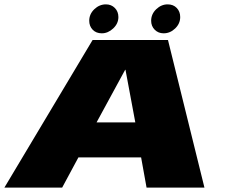

<svg xmlns="http://www.w3.org/2000/svg" viewBox="-35 -859 1046 879"><path d="M-15 0H249.5L324 -138.5H611L636 0H901L734 -676H389ZM407 -298.5 538 -539.5H539.5L584.5 -298.5ZM431 -706.5Q459.5 -706.5 483.2 -728.8Q507 -751 507 -781Q507 -806 490.8 -822.5Q474.5 -839 450 -839Q420 -839 396.8 -816.8Q373.5 -794.5 373.5 -764Q373.5 -739.5 389.2 -723Q405 -706.5 431 -706.5ZM714 -706.5Q744 -706.5 767 -728.8Q790 -751 790 -781Q790 -806 774.2 -822.5Q758.5 -839 732.5 -839Q703.5 -839 680.2 -816.8Q657 -794.5 657 -764Q657 -739.5 673.2 -723Q689.5 -706.5 714 -706.5Z"/></svg>

Font: Anybody Expanded Black
Style: Italic
Weight: 900
Width: 7
Italic angle: -10°
Version: Version 1.113;gftools[0.9.25]